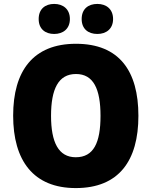

<svg xmlns="http://www.w3.org/2000/svg" viewBox="-20 -948 772 978"><path d="M177 -851C177 -800 211 -775 256 -775C301 -775 336 -801 336 -851C336 -902 301 -928 256 -928C211 -928 177 -903 177 -851ZM396 -851C396 -801 429 -775 476 -775C521 -775 556 -801 556 -851C556 -902 521 -928 476 -928C430 -928 396 -903 396 -851ZM685 -358C685 -587 587 -725 367 -725C149 -725 47 -587 47 -359C47 -130 150 10 366 10C586 10 685 -130 685 -358ZM240 -358C240 -494 277 -571 367 -571C456 -571 492 -495 492 -358C492 -221 457 -147 366 -147C278 -147 240 -223 240 -358Z"/></svg>

Font: Noto Sans Gujarati UI SemiCondensed Black
Style: Regular
Weight: 900
Width: 4
Designer: Jelle Bosma - Monotype Design Team, Universal Thirst
Foundry: Monotype Imaging Inc.
Version: Version 2.106